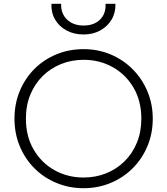

<svg xmlns="http://www.w3.org/2000/svg" viewBox="-20 -973 878 1008"><path d="M419 15Q342 15 275.8 -12.8Q209.5 -40.5 160.2 -90Q111 -139.5 83.5 -206Q56 -272.5 56 -350Q56 -428 83.5 -494.5Q111 -561 160.2 -610.5Q209.5 -660 275.8 -687.5Q342 -715 419 -715Q495.5 -715 561.5 -687Q627.5 -659 677 -609Q726.5 -559 754.2 -492.8Q782 -426.5 782 -350Q782 -272.5 754.2 -206Q726.5 -139.5 677 -90Q627.5 -40.5 561.5 -12.8Q495.5 15 419 15ZM419 -41Q482 -41 537 -63Q592 -85 633.5 -125.8Q675 -166.5 698.5 -223.5Q722 -280.5 722 -350Q722 -443 681.2 -512.5Q640.5 -582 571.8 -620.5Q503 -659 419 -659Q356 -659 301 -637Q246 -615 204.5 -574.2Q163 -533.5 139.5 -476.8Q116 -420 116 -350Q116 -257 156.8 -187.5Q197.5 -118 266.2 -79.5Q335 -41 419 -41ZM419 -792Q368.5 -792 329.8 -812.8Q291 -833.5 269.5 -870Q248 -906.5 250 -953H301Q299 -902 331.8 -870.5Q364.5 -839 419 -839Q474 -839 505.5 -870.5Q537 -902 534 -953H586Q587.5 -906.5 565.8 -870Q544 -833.5 505.8 -812.8Q467.5 -792 419 -792Z"/></svg>

Font: Geologica Cursive Thin
Style: Regular
Weight: 250
Designer: Sindre Bremnes, Frode Helland
Foundry: Monokrom Skriftforlag AS
Version: Version 1.010;gftools[0.9.28]